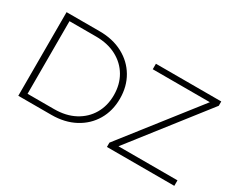

<svg xmlns="http://www.w3.org/2000/svg" viewBox="-104 -1046 1672 1392"><g transform="rotate(30 731.5 -350.0)"><path d="M122 0V-700H399Q510 -700 594 -655Q678 -610 724.5 -531Q771 -452 771 -350Q771 -248 724.5 -169Q678 -90 594 -45Q510 0 399 0ZM173 -46H395Q494 -46 567 -85Q640 -124 680 -192.5Q720 -261 720 -350Q720 -439 680 -507.5Q640 -576 567 -615Q494 -654 395 -654H173ZM864 0V-36L1348 -654H870V-700H1417V-664L934 -46H1428V0Z"/></g></svg>

Font: Montserrat Light
Style: Regular
Weight: 300
Designer: Julieta Ulanovsky
Foundry: Julieta Ulanovsky
Version: Version 9.000; ttfautohint (v1.8.4.7-5d5b)